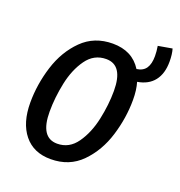

<svg xmlns="http://www.w3.org/2000/svg" viewBox="-115 -703 763 813"><g transform="rotate(20 266.5 -296.5)"><path d="M433 -421Q443 -388 443 -343Q443 -262 418 -180.5Q393 -99 338.5 -43.5Q284 12 200 12Q123 12 80.5 -40.5Q38 -93 38 -184Q38 -266 63.5 -347.5Q89 -429 144 -483.5Q199 -538 282 -538Q370 -538 412 -471Q441 -475 454 -494.5Q467 -514 467 -549Q467 -570 463 -594L526 -605Q533 -582 533 -548Q533 -494 507.5 -461.5Q482 -429 433 -421ZM354 -351Q354 -467 278 -467Q223 -467 189.5 -420Q156 -373 142 -306Q128 -239 128 -176Q128 -59 204 -59Q258 -59 291.5 -106.5Q325 -154 339.5 -221.5Q354 -289 354 -351Z"/></g></svg>

Font: Fira Sans Compressed
Style: Italic
Weight: 400
Width: 1
Italic angle: -8°
Designer: bBox Type GmbH & Carrois Corporate GbR & Edenspiekermann AG
Foundry: bBox Type GmbH & Carrois Corporate GbR & Edenspiekermann AG
Version: Version 4.301